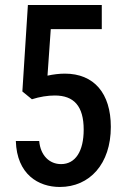

<svg xmlns="http://www.w3.org/2000/svg" viewBox="-20 -734 503 764"><path d="M218 10C337 10 421 -82 421 -229C421 -363 354 -441 238 -441C216 -441 192 -438 169 -433L182 -618H385V-714H91L69 -370L107 -339C138 -349 170 -354 198 -354C274 -354 313 -312 313 -218C313 -132 280 -81 223 -81C177 -81 141 -115 136 -173H43C47 -40 133 10 218 10Z"/></svg>

Font: Kathrein 67 Medium Condensed
Style: Regular
Weight: 500
Width: 3
Designer: Lazydogs Typefoundry, based on Open Sans by Ascender Corporation
Foundry: Lazydogs Typefoundry
Version: Version 1.003;PS 001.003;hotconv 1.0.88;makeotf.lib2.5.64775